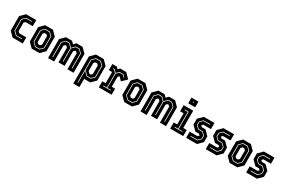

<svg xmlns="http://www.w3.org/2000/svg" viewBox="136 -2200 5671 3839"><g transform="rotate(30 2971.5 -280.5)"><path d="M150.5 0 47.5 -103V-437L150.5 -540H385.5V-398.5H219.5L189 -368V-172L219.5 -141.5H385.5V0ZM190 -63.5H322V-77.5H195L126 -145.5V-400.5L191 -464.5H322V-478.5H186L112 -404.5V-139Z M591 0 488 -103V-437L591 -540H770L873 -437V-103L770 0ZM631 -63H736L809 -136V-404L736 -477H627L553 -403V-141ZM636 -77 567 -145V-399L632 -463H731L795 -400V-140L731 -77ZM660 -141.5H701L731.5 -172V-368L701 -398.5H660L629.5 -368V-172Z M968 0V-437L1071 -540H1211L1263 -489L1314.5 -540H1454.5L1557.5 -437V0H1416V-368L1385.5 -398.5H1364L1333.5 -368V-30H1192V-368L1161.5 -398.5H1140L1109.5 -368V0ZM1032 -63H1046V-401L1111 -465H1186L1256 -396V-88H1270V-396L1340 -465H1415L1480 -401V-63H1494V-405L1420 -479H1335L1263 -407L1191 -479H1106L1032 -405Z M1660 189V-437L1763 -540H1942.5L2045.5 -437V-103L1942.5 0H1811L1801.5 -10V189ZM1723 126H1737V-151L1819 -69H1913L1986 -142V-404L1913 -477H1801L1723 -399ZM1824 -83 1737 -169V-395L1806 -463H1908L1972 -400V-146L1908 -83ZM1841.5 -141.5H1873.5L1904 -172V-368L1873.5 -399H1832L1801.5 -368V-181.5Z M2140.5 0V-141H2217.5V-391.5L2210 -399H2141.5V-540H2248L2282 -500L2320.5 -540H2461.5L2571 -430.5L2462 -324.5L2393 -398.5H2389.5L2359 -368V-140.5H2436V0ZM2199.5 -63.5H2377V-77.5H2295V-406L2349.5 -460.5H2431.5L2471.5 -415.5L2481.5 -424.5L2436.5 -474.5H2345L2287.5 -417L2234.5 -474.5H2199.5V-460.5H2228.5L2281 -403V-77.5H2199.5Z M2726.5 0 2623.5 -103V-437L2726.5 -540H2905.5L3008.5 -437V-103L2905.5 0ZM2766.5 -63H2871.5L2944.5 -136V-404L2871.5 -477H2762.5L2688.5 -403V-141ZM2771.5 -77 2702.5 -145V-399L2767.5 -463H2866.5L2930.5 -400V-140L2866.5 -77ZM2795.5 -141.5H2836.5L2867 -172V-368L2836.5 -398.5H2795.5L2765 -368V-172Z M3103.5 0V-437L3206.5 -540H3346.5L3398.5 -489L3450 -540H3590L3693 -437V0H3551.5V-368L3521 -398.5H3499.5L3469 -368V-30H3327.5V-368L3297 -398.5H3275.5L3245 -368V0ZM3167.5 -63H3181.5V-401L3246.5 -465H3321.5L3391.5 -396V-88H3405.5V-396L3475.5 -465H3550.5L3615.5 -401V-63H3629.5V-405L3555.5 -479H3470.5L3398.5 -407L3326.5 -479H3241.5L3167.5 -405Z M3848 -618.5V-750H4009V-618.5ZM3921.5 -676H3935.5V-700H3921.5ZM3788 0V-141.5H3868V-398.5H3788V-540H4009V-141.5H4089V0ZM3851 -63H4026.5V-77H3940.5V-478H3851V-464H3926.5V-77H3851Z M4156.5 0V-141.5H4338L4367.5 -171L4339 -199.5H4254.5L4151.5 -302.5V-437L4254.5 -540H4499.5V-398.5H4323L4294 -369.5L4323 -340.5H4406.5L4509.5 -237.5V-103L4406.5 0ZM4218.5 -65.5H4377L4446 -134.5V-213L4377 -279.5H4284.5L4229.5 -333.5V-404L4289.5 -463H4437.5V-477H4284.5L4215.5 -408V-329.5L4279.5 -265.5H4372L4432 -209V-138.5L4372 -79.5H4218.5Z M4609.5 0V-141.5H4791L4820.5 -171L4792 -199.5H4707.5L4604.5 -302.5V-437L4707.5 -540H4952.5V-398.5H4776L4747 -369.5L4776 -340.5H4859.5L4962.5 -237.5V-103L4859.5 0ZM4671.5 -65.5H4830L4899 -134.5V-213L4830 -279.5H4737.5L4682.5 -333.5V-404L4742.5 -463H4890.5V-477H4737.5L4668.5 -408V-329.5L4732.5 -265.5H4825L4885 -209V-138.5L4825 -79.5H4671.5Z M5160.5 0 5057.5 -103V-437L5160.5 -540H5339.5L5442.5 -437V-103L5339.5 0ZM5200.5 -63H5305.5L5378.5 -136V-404L5305.5 -477H5196.5L5122.5 -403V-141ZM5205.5 -77 5136.5 -145V-399L5201.5 -463H5300.5L5364.5 -400V-140L5300.5 -77ZM5229.5 -141.5H5270.5L5301 -172V-368L5270.5 -398.5H5229.5L5199 -368V-172Z M5542.5 0V-141.5H5724L5753.5 -171L5725 -199.5H5640.5L5537.5 -302.5V-437L5640.5 -540H5885.5V-398.5H5709L5680 -369.5L5709 -340.5H5792.5L5895.5 -237.5V-103L5792.5 0ZM5604.5 -65.5H5763L5832 -134.5V-213L5763 -279.5H5670.5L5615.5 -333.5V-404L5675.5 -463H5823.5V-477H5670.5L5601.5 -408V-329.5L5665.5 -265.5H5758L5818 -209V-138.5L5758 -79.5H5604.5Z"/></g></svg>

Font: Tourney Condensed Regular
Style: Bold
Weight: 700
Width: 3
Designer: Tyler Finck
Foundry: Etcetera Type Co
Version: Version 1.010; ttfautohint (v1.8.3)